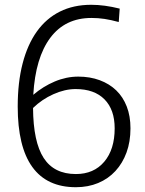

<svg xmlns="http://www.w3.org/2000/svg" viewBox="-20 -771 606 802"><path d="M297 11Q176 11 115 -73.5Q54 -158 54 -326Q54 -427 74.5 -506Q95 -585 134 -639.5Q173 -694 230 -722.5Q287 -751 361 -751Q416 -751 480 -735L476 -679Q443 -688 416.5 -692Q390 -696 362 -696Q252 -696 190 -613Q128 -530 119 -375Q160 -410 208.5 -430.5Q257 -451 307 -451Q356 -451 396.5 -436Q437 -421 465.5 -393.5Q494 -366 509.5 -326Q525 -286 525 -235Q525 -179 508.5 -134Q492 -89 462 -56.5Q432 -24 390 -6.5Q348 11 297 11ZM296 -399Q251 -399 203 -377.5Q155 -356 118 -320Q119 -178 162.5 -111Q206 -44 297 -44Q372 -44 415.5 -95.5Q459 -147 459 -235Q459 -313 416.5 -356Q374 -399 296 -399Z"/></svg>

Font: Encode Sans Narrow
Style: Light
Weight: 300
Designer: Pablo Impallari, Andres Torresi
Foundry: Pablo Impallari, Andres Torresi
Version: Version 1.000; ttfautohint (v1.00) -l 8 -r 50 -G 200 -x 14 -